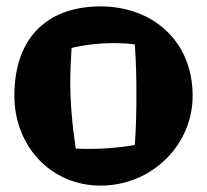

<svg xmlns="http://www.w3.org/2000/svg" viewBox="-20 -555 647 601"><path d="M402 -101C355 -93 308 -89 263 -89C247 -89 232 -89 217 -90C206 -164 200 -232 200 -301C200 -335 202 -370 204 -405C247 -415 291 -420 336 -420C358 -420 380 -419 402 -416C406 -362 407 -311 407 -259C407 -208 406 -156 402 -101ZM583 -255C583 -430 454 -535 295 -535C137 -535 25 -446 25 -255C25 -100 137 26 295 26C454 26 583 -100 583 -255Z"/></svg>

Font: Galindo
Style: Regular
Weight: 400
Designer: Astigmatic (AOETI)
Foundry: Astigmatic (AOETI)
Version: Version 1.000